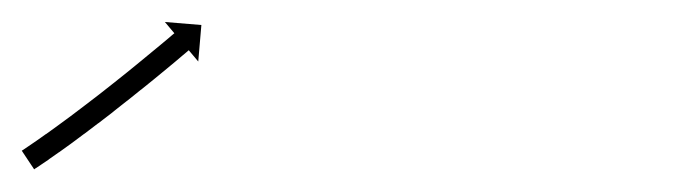

<svg xmlns="http://www.w3.org/2000/svg" viewBox="-41 -168 622 172"><path d="M-19.9 -34C-20.4 -33.7 -21 -33.3 -21.5 -33L-10.4 -16.3C-9.9 -16.7 -9.4 -17 -8.9 -17.4L-8.8 -17.4L-8.8 -17.4C-7.3 -18.4 -5.8 -19.4 -4.3 -20.4L-4.3 -20.4L-4.3 -20.4C-1.9 -22 0.4 -23.6 2.8 -25.2L2.8 -25.3L2.8 -25.3C5.8 -27.4 8.8 -29.5 11.8 -31.6L11.9 -31.6L11.9 -31.6C15.5 -34.2 19 -36.7 22.6 -39.3L22.6 -39.3L22.6 -39.3C26.6 -42.2 30.5 -45.1 34.4 -48.1L34.4 -48.1L34.5 -48.1C38.7 -51.2 42.9 -54.4 47 -57.6L47.1 -57.6L47.1 -57.6C51.4 -60.9 55.7 -64.2 60 -67.5L60 -67.6L60 -67.6C64.3 -70.9 68.6 -74.3 72.8 -77.7L72.9 -77.7L72.9 -77.7C77 -81 81.1 -84.2 85.2 -87.6L85.2 -87.6L85.3 -87.6C89.1 -90.7 92.9 -93.8 96.8 -96.9L96.8 -96.9L96.8 -96.9C100.2 -99.7 103.6 -102.5 107 -105.3L107 -105.3L107 -105.3C109.9 -107.7 112.8 -110.1 115.7 -112.5L115.7 -112.5L115.7 -112.5C117.9 -114.4 120.1 -116.2 122.3 -118.1C123.8 -119.3 125.2 -120.5 126.6 -121.7C127.1 -122.1 127.6 -122.5 128.1 -123L136.6 -112.9L139.4 -145.6L106.7 -148.3L115.2 -138.2C114.7 -137.8 114.2 -137.4 113.7 -137C112.3 -135.8 110.9 -134.6 109.5 -133.4C107.3 -131.6 105.1 -129.7 102.9 -127.9L102.9 -127.9L102.9 -127.9C100 -125.5 97.2 -123.1 94.3 -120.8L94.3 -120.8L94.3 -120.8C90.9 -118 87.5 -115.2 84.1 -112.4L84.1 -112.4L84.1 -112.4C80.3 -109.3 76.5 -106.2 72.7 -103.1L72.7 -103.1L72.7 -103.1C68.6 -99.9 64.5 -96.6 60.4 -93.3L60.4 -93.3L60.4 -93.3C56.2 -90 52 -86.7 47.7 -83.3L47.7 -83.3L47.7 -83.3C43.5 -80 39.2 -76.8 34.9 -73.5L34.9 -73.5L34.9 -73.5C30.8 -70.3 26.6 -67.2 22.5 -64.1L22.5 -64.1L22.5 -64.1C18.6 -61.2 14.7 -58.3 10.8 -55.5L10.8 -55.5L10.8 -55.5C7.3 -53 3.8 -50.4 0.3 -47.9L0.3 -47.9L0.3 -48C-2.7 -45.9 -5.6 -43.8 -8.6 -41.7L-8.6 -41.7L-8.6 -41.7C-10.9 -40.1 -13.2 -38.6 -15.5 -37L-15.5 -37L-15.5 -37C-17 -36 -18.4 -35 -19.9 -34L-19.9 -34Z"/></svg>

Font: FRB American Cursive Just Arrows Extrabold
Style: Bold Italic
Weight: 800
Italic angle: -25°
Version: Version 2.0;Modular Font Editor K font №1